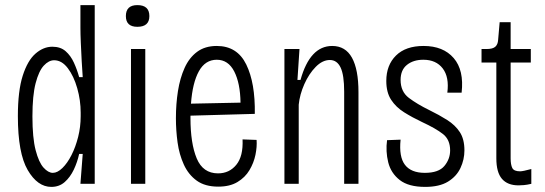

<svg xmlns="http://www.w3.org/2000/svg" viewBox="-20 -720 2136 752"><path d="M181 12Q127 12 88.5 -54Q50 -120 50 -265Q50 -364 69 -423.5Q88 -483 119 -510Q150 -537 185 -537Q217 -537 237 -519.5Q257 -502 269.5 -474.5Q282 -447 290 -418H304Q302 -444 300 -480.5Q298 -517 296.5 -552.5Q295 -588 295 -611V-700H351V0H295L304 -117H290Q283 -85 269 -55.5Q255 -26 233.5 -7Q212 12 181 12ZM187 -43Q205 -43 224.5 -62Q244 -81 260 -112.5Q276 -144 286 -183.5Q296 -223 296 -265V-279Q296 -327 282.5 -374.5Q269 -422 245.5 -453Q222 -484 192 -484Q171 -484 151.5 -463Q132 -442 119.5 -394Q107 -346 107 -264Q107 -180 119.5 -132Q132 -84 150.5 -63.5Q169 -43 187 -43Z M493 0V-528H549V0ZM518 -615Q473 -615 473 -657Q473 -700 518 -700Q565 -700 565 -657Q565 -615 518 -615Z M835 11Q783 11 750.5 -12.5Q718 -36 700 -75.5Q682 -115 675.5 -162Q669 -209 669 -257Q669 -313 677 -363.5Q685 -414 703 -454Q721 -494 752 -517Q783 -540 829 -540Q909 -540 944.5 -467.5Q980 -395 978 -274L726 -267Q726 -263 726 -258Q726 -158 750.5 -99.5Q775 -41 834 -41Q878 -41 905.5 -74.5Q933 -108 930 -174L985 -172Q987 -145 980.5 -113.5Q974 -82 957 -53.5Q940 -25 910 -7Q880 11 835 11ZM829 -486Q784 -486 759 -441Q734 -396 728 -314L922 -318Q921 -394 897.5 -440Q874 -486 829 -486Z M1094 0V-528H1153L1145 -407H1157Q1194 -540 1281 -540Q1333 -540 1358.5 -494Q1384 -448 1384 -359V0H1328V-361Q1328 -426 1314 -455.5Q1300 -485 1272 -485Q1243 -485 1216.5 -458Q1190 -431 1172 -390.5Q1154 -350 1150 -310V0Z M1645 12Q1580 12 1545.5 -15Q1511 -42 1500.5 -84.5Q1490 -127 1496 -171L1549 -173Q1542 -106 1566 -74.5Q1590 -43 1644 -43Q1698 -43 1720.5 -70Q1743 -97 1743 -131Q1743 -173 1715 -195Q1687 -217 1633 -242Q1595 -260 1563 -280Q1531 -300 1512 -329Q1493 -358 1493 -403Q1493 -465 1531 -502.5Q1569 -540 1639 -540Q1716 -540 1757 -492.5Q1798 -445 1788 -357H1732Q1740 -418 1714 -452Q1688 -486 1638 -486Q1599 -486 1574 -466Q1549 -446 1549 -407Q1549 -361 1581.5 -336.5Q1614 -312 1661 -289Q1700 -270 1731.5 -250Q1763 -230 1781 -202.5Q1799 -175 1799 -131Q1799 -95 1783.5 -62Q1768 -29 1734.5 -8.5Q1701 12 1645 12Z M2011 6Q1968 6 1946 -19.5Q1924 -45 1924 -100V-475H1866V-528H1886Q1910 -528 1920 -537Q1930 -546 1931 -564L1937 -633H1980V-528H2059V-475H1980V-100Q1980 -75 1986.5 -62Q1993 -49 2017 -49Q2028 -49 2061 -58V0Q2044 4 2031.5 5Q2019 6 2011 6Z"/></svg>

Font: Bricolage Grotesque 12pt Condensed ExtraLight
Style: Regular
Weight: 200
Width: 3
Designer: Mathieu Triay
Foundry: Atelier Triay
Version: Version 1.001; ttfautohint (v1.8.4.7-5d5b);gftools[0.9.33.de